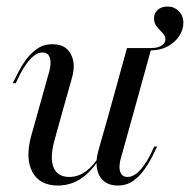

<svg xmlns="http://www.w3.org/2000/svg" viewBox="-20 -563 589 596"><path d="M446.8 -406.5 446 -413.7Q461.3 -413.7 471.4 -416.9Q481.5 -420.2 487.5 -426.6Q493.5 -433.1 493.5 -440.3Q493.5 -451.6 484.7 -460.5Q475.8 -469.4 466.9 -480.2Q458.1 -491.1 458.1 -505.6Q458.1 -522.6 469.8 -532.7Q481.5 -542.7 500 -542.7Q521 -542.7 535.1 -528.2Q549.2 -513.7 549.2 -491.9Q549.2 -471 536.3 -451.2Q523.4 -431.5 500.4 -419Q477.4 -406.5 446.8 -406.5ZM171 -206.5 150 -130.6Q133.9 -74.2 146 -44Q158.1 -13.7 195.2 -13.7Q229.8 -13.7 259.3 -41.9Q288.7 -70.2 318.5 -131.5V-125.8Q285.5 -54 247.2 -20.6Q208.9 12.9 159.7 12.9Q103.2 12.9 80.6 -29Q58.1 -71 76.6 -140.3L95.2 -206.5ZM95.2 -206.5 131.5 -336.3Q140.3 -365.3 135.1 -382.7Q129.8 -400 112.1 -400Q94.4 -400 77.4 -383.1Q60.5 -366.1 43.5 -334.7L29 -304.8H19.4L37.1 -339.5Q46 -357.3 60.1 -377Q74.2 -396.8 94.8 -411.3Q115.3 -425.8 142.7 -425.8Q170.2 -425.8 186.3 -412.1Q202.4 -398.4 207.3 -373.8Q212.1 -349.2 202.4 -317.7L171 -206.5ZM316.9 -206.5 374.2 -413.7H450L392.7 -206.5ZM356.5 -76.6Q347.6 -48.4 352.8 -31Q358.1 -13.7 375.8 -13.7Q393.5 -13.7 410.5 -30.2Q427.4 -46.8 444.4 -78.2L458.9 -108.1H467.7L450.8 -73.4Q441.9 -56.5 427.8 -36.3Q413.7 -16.1 393.5 -1.6Q373.4 12.9 345.2 12.9Q318.5 12.9 302 -1.2Q285.5 -15.3 281 -39.9Q276.6 -64.5 285.5 -96L316.9 -206.5H392.7Z"/></svg>

Font: Playfair 144pt SemiCondensed
Style: Italic
Weight: 400
Width: 4
Italic angle: -15.6°
Designer: Claus Eggers Sørensen
Foundry: Claus Eggers Sørensen
Version: Version 2.203